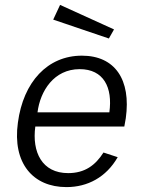

<svg xmlns="http://www.w3.org/2000/svg" viewBox="-20 -753 590 783"><path d="M225 -733 197 -673 424 -596 445 -633ZM124 -237H487L493 -271C515 -428 449 -526 314 -526C174 -526 75 -419 53 -253C30 -87 115 10 251 10C337 10 413 -30 460 -112L402 -131C369 -79 326 -47 258 -47C151 -47 110 -133 124 -237ZM133 -295C144 -382 200 -471 305 -471C403 -471 440 -396 426 -295Z"/></svg>

Font: United Sans Light
Style: Italic
Weight: 300
Italic angle: -8°
Designer: Pablo Impallari, Rodrigo Fuenzalida (Modified by Dan O. Williams)
Version: Version 1.000;PS 001.000;hotconv 1.0.88;makeotf.lib2.5.64775